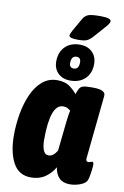

<svg xmlns="http://www.w3.org/2000/svg" viewBox="-99 -967 664 1031"><g transform="rotate(10 232.5 -451.0)"><path d="M145 8Q78 8 47 -50Q16 -108 16 -199Q16 -259 26.5 -318Q37 -377 58.5 -425Q80 -473 114 -502Q148 -531 195 -531Q238 -531 264 -511.5Q290 -492 303 -474Q310 -494 316 -505Q322 -516 335 -520.5Q348 -525 375 -525H392Q461 -525 457 -491L422 -148Q419 -127 434 -127Q440 -127 445.5 -129.5Q451 -132 456 -132Q460 -132 462 -127Q464 -122 463 -107Q462 -92 458 -67Q454 -42 450 -32Q443 -14 414.5 -3Q386 8 357 8Q320 8 299.5 -12Q279 -32 273 -70Q255 -37 222.5 -14.5Q190 8 145 8ZM218 -125Q244 -125 264 -160L281 -320Q283 -337 285.5 -354.5Q288 -372 291 -381Q285 -387 275 -392.5Q265 -398 250 -398Q180 -398 180 -204Q180 -171 188.5 -148Q197 -125 218 -125ZM263 -541Q221 -541 196 -565.5Q171 -590 171 -629Q171 -680 201 -710Q231 -740 281 -740Q324 -740 349 -715Q374 -690 374 -651Q374 -600 343.5 -570.5Q313 -541 263 -541ZM270 -608Q298 -608 298 -646Q298 -673 275 -673Q246 -673 246 -634Q246 -608 270 -608ZM265 -764Q217 -764 217 -779Q217 -787 228 -807L269 -879Q280 -897 297.5 -903.5Q315 -910 363 -910Q421 -910 421 -892Q421 -885 414.5 -875.5Q408 -866 395 -852L344 -794Q327 -776 312.5 -770Q298 -764 265 -764Z"/></g></svg>

Font: Asap Condensed Condensed ExtraBold
Style: Italic
Weight: 800
Width: 3
Italic angle: -6°
Designer: Pablo Cosgaya
Foundry: Omnibus-Type
Version: Version 3.001; ttfautohint (v1.8.4.7-5d5b)